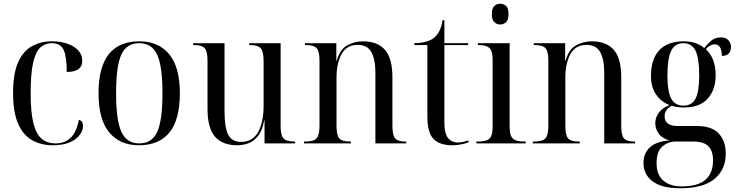

<svg xmlns="http://www.w3.org/2000/svg" viewBox="-20 -767 3940 1027"><path d="M262 10Q200 10 152 -17Q104 -44 77 -105Q50 -166 50 -269Q50 -374 77 -434Q104 -494 151 -520Q198 -546 258 -546Q303 -546 339.5 -533.5Q376 -521 398 -498Q420 -475 420 -442Q420 -382 337 -382Q337 -464 320.5 -500Q304 -536 256 -536Q222 -536 196.5 -513.5Q171 -491 157.5 -433Q144 -375 144 -269Q144 -170 158 -111Q172 -52 201.5 -26Q231 0 278 0Q325 0 356.5 -28.5Q388 -57 402 -126Q424 -121 424 -93Q424 -70 407 -46Q390 -22 354 -6Q318 10 262 10Z M723 10Q622 10 564.5 -58.5Q507 -127 507 -269Q507 -546 726 -546Q828 -546 885 -477Q942 -408 942 -269Q942 -127 886.5 -58.5Q831 10 723 10ZM725 0Q793 0 821 -61.5Q849 -123 849 -269Q849 -414 820.5 -475Q792 -536 724 -536Q657 -536 629 -475Q601 -414 601 -269Q601 -123 629.5 -61.5Q658 0 725 0Z M1249 10Q1170 10 1130 -36Q1090 -82 1090 -185V-443Q1090 -492 1075 -509Q1060 -526 1016 -526H1013V-536H1181V-172Q1181 -84 1201 -46Q1221 -8 1270 -8Q1330 -8 1360 -59.5Q1390 -111 1390 -203V-440Q1390 -491 1375 -508.5Q1360 -526 1316 -526H1313V-536H1481V-94Q1481 -43 1496.5 -26.5Q1512 -10 1556 -10H1559V0H1395V-123H1393Q1383 -67 1359.5 -38.5Q1336 -10 1307 0Q1278 10 1249 10Z M1606 0V-10H1614Q1658 -10 1673.5 -27Q1689 -44 1689 -95V-443Q1689 -492 1674 -509Q1659 -526 1616 -526H1611V-536H1779V-442H1781Q1798 -503 1837.5 -524.5Q1877 -546 1920 -546Q2000 -546 2039.5 -500Q2079 -454 2079 -354V-95Q2079 -45 2093 -27.5Q2107 -10 2148 -10H2153V0H1988V-379Q1988 -449 1966.5 -488Q1945 -527 1893 -527Q1834 -527 1807 -477.5Q1780 -428 1780 -352V-94Q1780 -44 1794.5 -27Q1809 -10 1852 -10H1857V0Z M2400 10Q2331 10 2298.5 -24Q2266 -58 2266 -145V-526H2196V-536Q2263 -537 2298 -562Q2318 -577 2330 -601Q2342 -625 2347 -659H2357V-536H2484V-526H2357V-111Q2357 -55 2375.5 -30Q2394 -5 2430 -5Q2454 -5 2486 -16V-6Q2473 0 2449 5Q2425 10 2400 10Z M2656 -636Q2637 -636 2624 -648.5Q2611 -661 2611 -692Q2611 -723 2624 -735Q2637 -747 2656 -747Q2674 -747 2687 -735Q2700 -723 2700 -692Q2700 -661 2687 -648.5Q2674 -636 2656 -636ZM2528 0V-10H2541Q2582 -10 2598.5 -26Q2615 -42 2615 -86V-449Q2615 -493 2598.5 -509.5Q2582 -526 2542 -526H2536V-536H2706V-89Q2706 -43 2722.5 -26.5Q2739 -10 2780 -10H2792V0Z M2830 0V-10H2838Q2882 -10 2897.5 -27Q2913 -44 2913 -95V-443Q2913 -492 2898 -509Q2883 -526 2840 -526H2835V-536H3003V-442H3005Q3022 -503 3061.5 -524.5Q3101 -546 3144 -546Q3224 -546 3263.5 -500Q3303 -454 3303 -354V-95Q3303 -45 3317 -27.5Q3331 -10 3372 -10H3377V0H3212V-379Q3212 -449 3190.5 -488Q3169 -527 3117 -527Q3058 -527 3031 -477.5Q3004 -428 3004 -352V-94Q3004 -44 3018.5 -27Q3033 -10 3076 -10H3081V0Z M3618 240Q3521 240 3471.5 203.5Q3422 167 3422 104Q3422 53 3456.5 21Q3491 -11 3562 -16Q3522 -26 3503.5 -52Q3485 -78 3485 -108Q3485 -137 3503 -163Q3521 -189 3561 -205Q3516 -222 3489 -262Q3462 -302 3462 -361Q3462 -450 3506 -498Q3550 -546 3639 -546Q3704 -546 3747 -510Q3760 -528 3782 -547.5Q3804 -567 3836 -567Q3863 -567 3876.5 -551.5Q3890 -536 3890 -515Q3890 -494 3878 -481Q3866 -468 3841 -468Q3841 -530 3802 -530Q3780 -530 3755 -504Q3808 -456 3808 -364Q3808 -288 3766 -240Q3724 -192 3638 -192Q3621 -192 3604 -194.5Q3587 -197 3572 -201Q3552 -190 3543.5 -176Q3535 -162 3535 -145Q3535 -93 3605 -93H3705Q3789 -93 3825.5 -52Q3862 -11 3862 54Q3862 140 3802 190Q3742 240 3618 240ZM3636 -202Q3681 -202 3700.5 -239.5Q3720 -277 3720 -364Q3720 -457 3700 -496.5Q3680 -536 3635 -536Q3590 -536 3570 -495Q3550 -454 3550 -363Q3550 -278 3570 -240Q3590 -202 3636 -202ZM3627 230Q3713 230 3753.5 194.5Q3794 159 3794 91Q3794 40 3769 15Q3744 -10 3687 -10H3595Q3554 -10 3523 16.5Q3492 43 3492 106Q3492 168 3528 199Q3564 230 3627 230Z"/></svg>

Font: Noto Serif Display SemiCondensed
Style: Regular
Weight: 400
Width: 4
Designer: Monotype Design Team
Foundry: Monotype Imaging Inc.
Version: Version 2.009